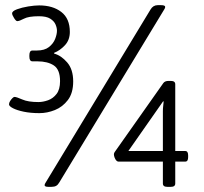

<svg xmlns="http://www.w3.org/2000/svg" viewBox="-20 -723 790 745"><path d="M133 -284Q99 -284 72.5 -289.5Q46 -295 30.5 -303Q15 -311 15 -318Q15 -324 19 -330.5Q23 -337 28 -342Q33 -347 36 -347Q44 -347 66.5 -337Q89 -327 129 -327Q147 -327 166.5 -334Q186 -341 199.5 -358.5Q213 -376 213 -408Q213 -453 189 -469Q165 -485 125 -485H106Q94 -485 94 -503V-509Q94 -527 106 -527H123Q153 -527 170 -540.5Q187 -554 194 -572Q201 -590 201 -604Q201 -615 195.5 -628Q190 -641 175 -650.5Q160 -660 131 -660Q91 -660 73 -650.5Q55 -641 47 -641Q42 -641 34.5 -653Q27 -665 27 -671Q27 -680 46 -687Q65 -694 89.5 -698Q114 -702 132 -702Q185 -702 218 -676.5Q251 -651 251 -599Q251 -568 232 -547.5Q213 -527 190 -518V-515Q217 -508 240.5 -481Q264 -454 264 -407Q264 -362 243.5 -335Q223 -308 193 -296Q163 -284 133 -284ZM629 2Q612 2 612 -11V-96H439Q435 -96 431 -100.5Q427 -105 424.5 -112Q422 -119 422 -124Q422 -129 425 -133L614 -401Q617 -405 622 -407Q627 -409 633 -409H643Q660 -409 660 -396V-137H699Q710 -137 710 -120V-113Q710 -96 699 -96H660V-11Q660 2 643 2ZM478 -137H612V-291Q612 -302 613 -309.5Q614 -317 615 -329L613 -330ZM167 2Q153 2 153 -5Q153 -7 154.5 -10Q156 -13 158 -16L564 -686Q574 -703 592 -703H605Q621 -703 621 -696Q621 -694 620 -691.5Q619 -689 617 -686L210 -15Q205 -6 198 -2Q191 2 180 2Z"/></svg>

Font: Asap
Style: Regular
Weight: 400
Designer: Pablo Cosgaya
Foundry: Omnibus-Type
Version: Version 3.001